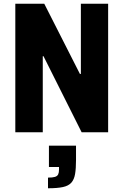

<svg xmlns="http://www.w3.org/2000/svg" viewBox="-20 -708 661 1028"><path d="M62 0V-688H217L408 -312H413V-688H559V0H417L213 -407H209V0ZM237 300V243Q262 243 274.5 239Q287 235 291.5 225.5Q296 216 296 199V186H242V72H387V149Q387 194 382 223.5Q377 253 362 270Q347 287 317 293.5Q287 300 237 300Z"/></svg>

Font: Saira SemiCondensed
Style: Bold
Weight: 700
Width: 4
Designer: Hector Gatti with collaboration of the Omnibus-Type team
Foundry: Omnibus-Type
Version: Version 1.101